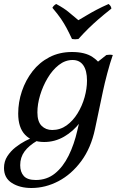

<svg xmlns="http://www.w3.org/2000/svg" viewBox="-54 -715 603 960"><path d="M167 -5Q106 -5 71.5 -41Q37 -77 37 -147Q37 -204 55.5 -259Q74 -314 108.5 -358.5Q143 -403 193 -429Q243 -455 306 -455Q371 -455 408.5 -430Q446 -405 463 -369L418 -313Q418 -257 399 -202Q380 -147 346 -102.5Q312 -58 266 -31.5Q220 -5 167 -5ZM207 -65Q247 -65 279 -88Q311 -111 334 -148.5Q357 -186 369 -229Q381 -272 381 -312Q381 -362 362.5 -388.5Q344 -415 309 -415Q272 -415 240 -390Q208 -365 184 -324.5Q160 -284 146.5 -239Q133 -194 133 -153Q133 -107 154 -86Q175 -65 207 -65ZM103 225Q45 225 5.5 200Q-34 175 -34 125Q-34 92 -17.5 66.5Q-1 41 23 22Q47 3 72 -10Q97 -23 113 -30L133 -12Q90 13 68.5 42.5Q47 72 47 111Q47 145 65 165Q83 185 125 185Q180 185 220.5 152.5Q261 120 289 63.5Q317 7 333 -64L345 -116L395 -248L396 -375L478 -440Q494 -443 510 -440Q496 -400 482.5 -349Q469 -298 461 -260L421 -70Q401 25 352 91Q303 157 238 191Q173 225 103 225ZM489 -695Q495 -690 498.5 -685Q502 -680 503 -672Q464 -641 437.5 -618Q411 -595 388.5 -573Q366 -551 338 -520Q322 -517 306 -520Q291 -552 279 -574.5Q267 -597 251.5 -620Q236 -643 208 -676Q214 -688 227 -695Q268 -673 290 -654Q312 -635 338 -614Q359 -626 380.5 -639Q402 -652 428.5 -666Q455 -680 489 -695Z"/></svg>

Font: Poltawski Nowy
Style: Italic
Weight: 400
Italic angle: -12°
Designer: Adam Pótawski, Mateusz Machalski, Borys Kosmynka, Ania Wieluska
Foundry: Capitalics.wtf
Version: Version 1.001;gftools[0.9.25]